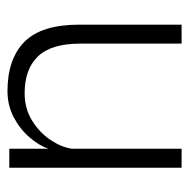

<svg xmlns="http://www.w3.org/2000/svg" viewBox="-16 -502 517 526"><g transform="rotate(-90 243.0 -238.5)"><path d="M47 0V-472H99V-365Q108 -391 130.5 -417Q153 -443 185.5 -460Q218 -477 257 -477Q345 -477 392 -430.5Q439 -384 439 -280V0H387V-278Q387 -357 352 -393.5Q317 -430 251 -430Q209 -430 176 -409.5Q143 -389 123 -359Q103 -329 99 -300V0Z"/></g></svg>

Font: Lil Grotesk Light
Style: Regular
Weight: 300
Designer: Bastien Sozeau
Foundry: NBR — Bastien Sozeau
Version: Version 3.003; ttfautohint (v1.8.4.7-5d5b);gftools[0.9.33]